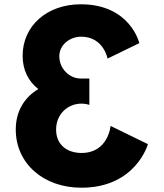

<svg xmlns="http://www.w3.org/2000/svg" viewBox="-20 -860 763 895"><path d="M481.5 -587 629.5 -659C629.5 -659 587.5 -840 356.5 -840C199.5 -840 85.5 -740 85.5 -600C85.5 -532 113.5 -480 158.5 -445C94.5 -406 53.5 -343 53.5 -256C53.5 -98 182.5 15 359.5 15C613.5 15 669.5 -188 669.5 -188L495.5 -273C495.5 -273 484.5 -147 360.5 -147C291.5 -147 241.5 -186 241.5 -256C241.5 -327 294.5 -377 360.5 -377C380.5 -377 396.5 -371 396.5 -371V-494H355.5C305.5 -494 256.5 -538 256.5 -598C256.5 -651 305.5 -689 358.5 -689C462.5 -689 481.5 -587 481.5 -587Z"/></svg>

Font: Sztylet
Style: Bd
Weight: 700
Foundry: Cannot Into Space Fonts, PlusOne Fonts
Version: Version 0.12